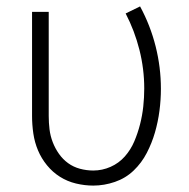

<svg xmlns="http://www.w3.org/2000/svg" viewBox="-20 -567 590 599"><path d="M271 12Q244 12 217 5.5Q190 -1 167 -15.5Q144 -30 126.5 -51.5Q109 -73 98.5 -98Q88 -123 84 -150.5Q80 -178 80 -205V-530H132V-205Q132 -184 134.5 -163.5Q137 -143 144.5 -123.5Q152 -104 164 -87Q176 -70 192.5 -58Q209 -46 229.5 -40.5Q250 -35 271 -35Q299 -35 325 -46.5Q351 -58 369.5 -79Q388 -100 399 -126Q410 -152 417 -179.5Q424 -207 427 -235Q430 -263 430 -291Q430 -352 415 -411.5Q400 -471 372 -525L417 -547Q449 -488 465.5 -422.5Q482 -357 482 -290Q482 -256 477.5 -221.5Q473 -187 463.5 -154Q454 -121 438 -90Q422 -59 397 -35Q372 -11 338.5 0.5Q305 12 271 12Z"/></svg>

Font: Lode Dark
Style: Regular
Weight: 400
Monospace: yes
Designer: Belleve Invis
Foundry: Belleve Invis
Version: Version 29.2.0; ttfautohint (v1.8.3)